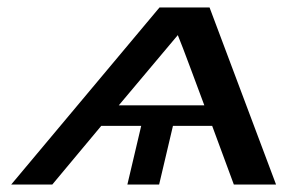

<svg xmlns="http://www.w3.org/2000/svg" viewBox="-20 -494 778 514"><path d="M10 0 407 -474H541L719 0H606L548 -157H443L406 0H321L358 -157H251L120 0ZM298 -212H527Q518 -236 492 -306Q466 -376 456 -400Z"/></svg>

Font: Coval
Style: Medium Italic
Weight: 500
Foundry: Context Ltd
Version: Version 001.000